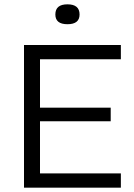

<svg xmlns="http://www.w3.org/2000/svg" viewBox="-20 -868 618 888"><path d="M91 0V-660H539V-594H165V-370H492V-307H165V-66H539V0ZM292 -756Q236 -756 236 -801Q236 -848 292 -848Q348 -848 348 -801Q348 -756 292 -756Z"/></svg>

Font: Bricolage Grotesque 10pt Light
Style: Regular
Weight: 300
Designer: Mathieu Triay
Foundry: Atelier Triay
Version: Version 1.000; ttfautohint (v1.8.4.7-5d5b);gftools[0.9.32]